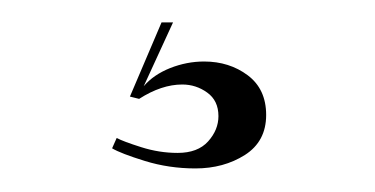

<svg xmlns="http://www.w3.org/2000/svg" viewBox="-20 -14 326 167"><path d="M150 132.5Q127 132.5 106 126Q85 119.5 77.5 115L81.5 106Q87 109 102.8 114Q118.5 119 134.5 119Q152 119 161 109Q170 99 170 87Q170 73.5 160.2 66.5Q150.5 59.5 138.5 59.5Q120.5 59.5 101 72L93 70L120.5 5.5H130.5L105 61Q113.5 51 128 45.2Q142.5 39.5 157.5 39.5Q179.5 39.5 195.5 51.5Q211.5 63.5 211.5 86Q211.5 109 193 120.8Q174.5 132.5 150 132.5Z"/></svg>

Font: Imbue 100pt
Style: Regular
Weight: 400
Designer: Tyler Finck
Foundry: Etcetera Type Company
Version: Version 1.102; ttfautohint (v1.8.3)